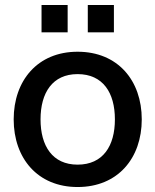

<svg xmlns="http://www.w3.org/2000/svg" viewBox="-20 -740 625 772"><path d="M292 12C454 12 550 -104 550 -260C550 -416 454 -532 292 -532C131 -532 35 -416 35 -260C35 -104 131 12 292 12ZM292 -78C191 -78 143 -153 143 -260C143 -367 191 -442 292 -442C394 -442 442 -367 442 -260C442 -153 394 -78 292 -78ZM147 -610H252V-720H147ZM333 -610H438V-720H333Z"/></svg>

Font: Aspekta 500
Style: Regular
Weight: 500
Designer: Ivo Dolenc
Version: Version 2.100